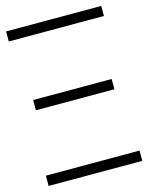

<svg xmlns="http://www.w3.org/2000/svg" viewBox="-108 -777 660 847"><g transform="rotate(-15 221.5 -353.5)"><path d="M7.8 -46.9H435.5V0H7.8ZM40 -383.8H398.4V-336.9H40ZM2.9 -707H437.5V-661.1H2.9Z"/></g></svg>

Font: Pretendard ExtraLight
Style: Regular
Weight: 200
Designer: Base glyphs from Inter by Rasmus Andersson; Hangeul glyphs from Noto Sans CJK(Source Han Sans) by Jang Soo-young and Kan
Foundry: Kil Hyung-jin
Version: Version 1.309